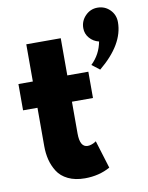

<svg xmlns="http://www.w3.org/2000/svg" viewBox="-92 -890 749 971"><g transform="rotate(-10 283.0 -404.5)"><path d="M476 -824Q514 -824 540 -798Q566 -772 566 -734Q566 -620 436 -513L396 -544Q443 -589 455 -654Q426 -661 407 -683Q388 -705 388 -734Q388 -771 414 -797.5Q440 -824 476 -824ZM90 -513V-704H267V-513H375V-378H267V-215Q267 -144 307 -144Q317 -144 328 -148Q339 -152 345 -156L351 -160L395 -17Q338 15 265 15Q215 15 179 -2.5Q143 -20 124.5 -49.5Q106 -79 98 -111.5Q90 -144 90 -181V-378H16V-513Z"/></g></svg>

Font: Hussar
Style: BoldWeb
Weight: 700
Foundry: Cannot Into Space Fonts
Version: Version 2.00